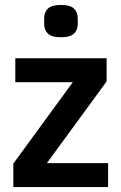

<svg xmlns="http://www.w3.org/2000/svg" viewBox="-20 -758 492 778"><path d="M34 0V-95L275 -425H42V-522H412V-428L170 -97H418V0ZM227 -607Q190 -607 174.5 -621.5Q159 -636 159 -661V-684Q159 -709 174.5 -723.5Q190 -738 227 -738Q264 -738 279.5 -723.5Q295 -709 295 -684V-661Q295 -636 279.5 -621.5Q264 -607 227 -607Z"/></svg>

Font: IBM Plex Sans Cond SmBld
Style: Regular
Weight: 600
Width: 3
Designer: Mike Abbink, Paul van der Laan, Pieter van Rosmalen
Foundry: Bold Monday
Version: Version 1.3